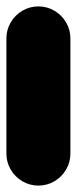

<svg xmlns="http://www.w3.org/2000/svg" viewBox="-20 -580 240 600"><path d="M0 -100H200V-460H0ZM100 -200Q73 -200 50 -186.5Q27 -173 13.5 -150Q0 -127 0 -100Q0 -73 13.5 -50Q27 -27 50 -13.5Q73 0 100 0Q127 0 150 -13.5Q173 -27 186.5 -50Q200 -73 200 -100Q200 -127 186.5 -150Q173 -173 150 -186.5Q127 -200 100 -200ZM100 -560Q73 -560 50 -546.5Q27 -533 13.5 -510Q0 -487 0 -460Q0 -433 13.5 -410Q27 -387 50 -373.5Q73 -360 100 -360Q127 -360 150 -373.5Q173 -387 186.5 -410Q200 -433 200 -460Q200 -487 186.5 -510Q173 -533 150 -546.5Q127 -560 100 -560Z"/></svg>

Font: Wavefont ExtraBold
Style: Regular
Weight: 800
Monospace: yes
Version: Version 3.005;gftools[0.9.33]